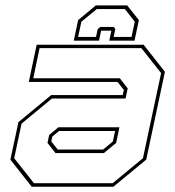

<svg xmlns="http://www.w3.org/2000/svg" viewBox="-20 -710 666 730"><path d="M100.5 0 19.5 -103 50 -245.5 174.5 -348.5H446.5L451 -368L427 -398.5H89.5L119.5 -540H526L607 -437L536 -103L411 0ZM191 -128 160.5 -166.5 167 -197 202 -226H434L421.5 -166.5L375 -128ZM109 -13.5H408.5L523.5 -108.5L592.5 -432L517.5 -527H130.5L106.5 -412.5H435.5L465.5 -374L457.5 -335.5H177.5L62 -240L34 -108.5ZM199.5 -141.5H372L409 -172L417.5 -212H204.5L179 -191L175 -172ZM463.5 -689.5 508 -633.5 491.5 -555.5H395.5L403.5 -593.5H364.5L356.5 -555.5H260.5L277 -633.5L344.5 -689.5ZM455 -675.5H348L289.5 -627.5L277 -569.5H345L351.5 -599.5L361.5 -607.5H412.5L418.5 -599.5L412 -569.5H480L492.5 -627.5Z"/></svg>

Font: Tourney Thin
Style: Italic
Weight: 100
Italic angle: -12°
Designer: Tyler Finck
Foundry: Etcetera Type Co
Version: Version 1.015